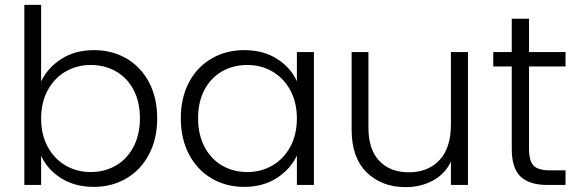

<svg xmlns="http://www.w3.org/2000/svg" viewBox="-20 -760 2379 789"><path d="M149 -425Q176 -482 232.5 -518Q289 -554 366 -554Q441 -554 500 -519.5Q559 -485 592.5 -421.5Q626 -358 626 -274Q626 -190 592.5 -126Q559 -62 499.5 -27Q440 8 366 8Q288 8 231.5 -27.5Q175 -63 149 -120V0H80V-740H149ZM555 -274Q555 -342 528.5 -391.5Q502 -441 456 -467Q410 -493 352 -493Q296 -493 249.5 -466Q203 -439 176 -389Q149 -339 149 -273Q149 -207 176 -157Q203 -107 249.5 -80Q296 -53 352 -53Q410 -53 456 -79.5Q502 -106 528.5 -156.5Q555 -207 555 -274Z M723 -274Q723 -358 756.5 -421.5Q790 -485 849.5 -519.5Q909 -554 984 -554Q1062 -554 1118.5 -518Q1175 -482 1200 -426V-546H1270V0H1200V-121Q1174 -65 1117.5 -28.5Q1061 8 983 8Q909 8 849.5 -27Q790 -62 756.5 -126Q723 -190 723 -274ZM1200 -273Q1200 -339 1173 -389Q1146 -439 1099.5 -466Q1053 -493 997 -493Q939 -493 893 -467Q847 -441 820.5 -391.5Q794 -342 794 -274Q794 -207 820.5 -156.5Q847 -106 893 -79.5Q939 -53 997 -53Q1053 -53 1099.5 -80Q1146 -107 1173 -157Q1200 -207 1200 -273Z M1903 -546V0H1833V-96Q1809 -45 1759 -18Q1709 9 1647 9Q1549 9 1487 -51.5Q1425 -112 1425 -227V-546H1494V-235Q1494 -146 1538.5 -99Q1583 -52 1660 -52Q1739 -52 1786 -102Q1833 -152 1833 -249V-546Z M2154 -487V-148Q2154 -98 2173 -79Q2192 -60 2240 -60H2304V0H2229Q2155 0 2119 -34.5Q2083 -69 2083 -148V-487H2007V-546H2083V-683H2154V-546H2304V-487Z"/></svg>

Font: Fz Poppins Light
Style: Regular
Weight: 300
Designer: Ninad Kale (Devanagari), Jonny Pinhorn (Latin)
Foundry: Indian Type Foundry
Version: Vit hóa bi Vntype.Com & FontZin.Com